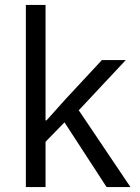

<svg xmlns="http://www.w3.org/2000/svg" viewBox="-20 -760 567 780"><path d="M85 0V-740H165V-271H169L248 -359L394 -516H491L300 -312L510 0H413L242 -263L165 -184V0Z"/></svg>

Font: Aneliza
Style: Regular
Weight: 400
Designer: Mike Abbink, Paul van der Laan, Pieter van Rosmalen
Foundry: Bold Monday
Version: Version 3.0